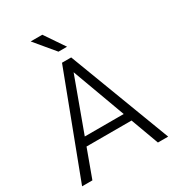

<svg xmlns="http://www.w3.org/2000/svg" viewBox="-214 -1042 1062 1166"><g transform="rotate(-30 316.5 -459.0)"><path d="M86.9 0H14.6L284.2 -710.9H332L330.1 -663.1ZM302.7 -663.1 300.8 -710.9H348.6L618.2 0H546.4ZM511.2 -195.8H127.4V-253.9H511.2ZM359.4 -779.8H299.3L184.1 -918H265.6Z"/></g></svg>

Font: Heebo Light
Style: Regular
Weight: 300
Designer: Oded Ezer
Foundry: Ezer Type House
Version: Version 3.100